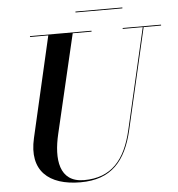

<svg xmlns="http://www.w3.org/2000/svg" viewBox="-58 -909 910 979"><g transform="rotate(-5 397.0 -419.0)"><path d="M364.5 -854.5V-850H604.5V-854.5ZM122.5 -750V-745.5H216L97.5 -230C59.5 -66 152 15 315 15C473 15 549 -73 585 -230L704 -745.5H793.5V-750H597V-745.5H699.5L580.5 -230C545.5 -77.5 473 5.5 334 5.5C205 5.5 193 -115 222.5 -240L341 -745.5H437.5V-750Z"/></g></svg>

Font: Bodoni* 36pt Medium
Style: Italic
Weight: 500
Italic angle: -13°
Version: Version 2.3